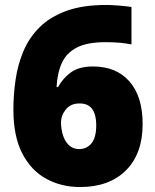

<svg xmlns="http://www.w3.org/2000/svg" viewBox="-20 -744 626 774"><path d="M34 -302Q34 -363 43 -424Q52 -485 75 -539Q98 -593 140 -634.5Q182 -676 247.5 -700Q313 -724 408 -724Q429 -724 459.5 -721.5Q490 -719 510 -716V-565Q490 -569 465 -571.5Q440 -574 404 -574Q332 -574 290 -552.5Q248 -531 229.5 -490.5Q211 -450 208 -393H214Q233 -428 265.5 -452Q298 -476 355 -476Q449 -476 502 -415.5Q555 -355 555 -244Q555 -124 487.5 -57Q420 10 303 10Q227 10 166 -23.5Q105 -57 69.5 -126Q34 -195 34 -302ZM299 -143Q330 -143 349 -166.5Q368 -190 368 -240Q368 -281 352 -304Q336 -327 301 -327Q265 -327 245.5 -303Q226 -279 226 -250Q226 -225 233.5 -200Q241 -175 257.5 -159Q274 -143 299 -143Z"/></svg>

Font: Noto Sans Black
Style: Regular
Weight: 900
Designer: Monotype Design Team
Foundry: Monotype Imaging Inc.
Version: Version 2.007